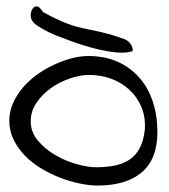

<svg xmlns="http://www.w3.org/2000/svg" viewBox="-20 -574 524 595"><path d="M8.8 -200.2Q8.8 -227.5 20 -253.4Q31.2 -279.3 50.3 -301.8Q69.3 -324.2 94.2 -342.3Q119.1 -360.4 146.5 -373Q173.8 -385.7 201.2 -393.1Q228.5 -400.4 252.9 -400.4Q305.7 -400.4 345.2 -382.3Q384.8 -364.3 412.1 -333Q439.5 -301.8 453.6 -258.8Q467.8 -215.8 467.8 -165Q467.8 -81.1 419.4 -40Q371.1 1 282.2 1Q256.8 1 226.6 -5.4Q196.3 -11.7 166 -23.4Q135.7 -35.2 107.4 -52.2Q79.1 -69.3 57.6 -91.3Q36.1 -113.3 22.5 -140.6Q8.8 -168 8.8 -200.2ZM75.2 -198.2Q75.2 -165 97.2 -138.7Q119.1 -112.3 150.9 -93.8Q182.6 -75.2 217.3 -65.4Q252 -55.7 278.3 -55.7Q309.6 -55.7 335.9 -61Q362.3 -66.4 381.8 -79.6Q401.4 -92.8 413.1 -115.2Q424.8 -137.7 428.7 -170.9Q431.6 -210 418.5 -241.7Q405.3 -273.4 380.9 -295.9Q356.4 -318.4 324.2 -330.1Q292 -341.8 256.8 -341.8Q229.5 -341.8 197.3 -331.1Q165 -320.3 138.2 -301.3Q111.3 -282.2 93.3 -255.9Q75.2 -229.5 75.2 -198.2ZM391.5 -416Q376.1 -410.4 354.9 -410.8Q333.8 -411.2 310.3 -415.6Q286.8 -419.9 262.5 -426.6Q238.3 -433.4 217.5 -440.5Q196.7 -447.6 180.9 -453.9Q165.1 -460.3 157.4 -462.7Q153.6 -464.2 150.5 -465.4Q147.4 -466.6 142.8 -469Q138.2 -471.4 130.5 -474.5L112.8 -484Q107.4 -487.2 100.8 -491.1Q94.3 -495.1 88.1 -500.2Q82 -505.4 78.5 -512.1Q75 -518.8 75 -526.7Q75 -530.7 76.2 -535.5Q77.3 -540.2 79.6 -544.6Q82 -548.9 85.4 -551.7Q88.9 -554.4 94.3 -554.4Q95.1 -554.4 95.1 -554Q95.1 -553.7 96.6 -553.7Q97.4 -552.9 98.9 -552.9Q99.7 -552.9 102 -550.9Q104.3 -548.9 106.2 -546.1Q108.1 -543.4 110.5 -541Q112.8 -538.6 112.8 -537Q141.3 -521.2 162.4 -511.7Q183.6 -502.2 201.3 -496.3Q219 -490.3 235.6 -486.8Q252.1 -483.2 269.8 -479.7Q287.6 -476.1 309.1 -470.6Q330.7 -465 359.9 -454.7Q373.8 -450.8 382.7 -440.5Q391.5 -430.2 391.5 -416Z"/></svg>

Font: Swanky and Moo Moo Cyrillic
Style: Regular
Weight: 400
Designer: Kimberly Geswein; Denis Ignatov
Foundry: Kimberly Geswein; Denis Ignatov
Version: Version 1.003 June 27, 2018